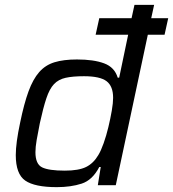

<svg xmlns="http://www.w3.org/2000/svg" viewBox="-20 -763 713 791"><path d="M214 8Q123 8 84 -19Q45 -46 45 -124Q45 -174 63 -258Q79 -336 97.5 -386.5Q116 -437 141.5 -466Q167 -495 204.5 -506.5Q242 -518 297 -518Q366 -518 409 -502Q452 -486 465 -443H471L508 -620H374L389 -688H522L534 -743H615L603 -688H673L658 -620H589L457 0H383L395 -75H389Q361 -21 316.5 -6.5Q272 8 214 8ZM247 -60Q304 -60 334.5 -75Q365 -90 385 -124Q396 -142 407 -173Q418 -204 426.5 -239.5Q435 -275 440.5 -307Q446 -339 446 -360Q446 -408 419 -428.5Q392 -449 326 -449Q280 -449 250.5 -442.5Q221 -436 202.5 -416.5Q184 -397 171 -358Q158 -319 144 -255Q136 -215 131 -186Q126 -157 126 -136Q126 -87 153.5 -73.5Q181 -60 247 -60Z"/></svg>

Font: Saira
Style: Italic
Weight: 400
Italic angle: -12°
Designer: Hector Gatti with collaboration of the Omnibus-Type team
Foundry: Omnibus-Type
Version: Version 1.100; ttfautohint (v1.8.3)